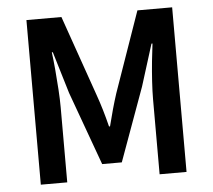

<svg xmlns="http://www.w3.org/2000/svg" viewBox="-49 -707 842 760"><g transform="rotate(-5 372.5 -327.0)"><path d="M83 0V-654H222L334 -334Q345 -303 354 -272.5Q363 -242 372 -206H376Q385 -242 393.5 -272.5Q402 -303 412 -334L524 -654H662V0H555V-298Q555 -329 557.5 -369Q560 -409 564 -448.5Q568 -488 572 -518H568L516 -352L410 -60H332L226 -352L176 -518H172Q176 -488 179.5 -448.5Q183 -409 185.5 -369Q188 -329 188 -298V0Z"/></g></svg>

Font: Source Sans 3 SemiBold
Style: Regular
Weight: 600
Designer: Paul D. Hunt
Foundry: Adobe
Version: Version 3.046;hotconv 1.0.118;makeotfexe 2.5.65603